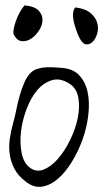

<svg xmlns="http://www.w3.org/2000/svg" viewBox="-20 -696 392 728"><path d="M77.1 -7.8Q48.8 -29.3 35.2 -55.2Q21.5 -81.1 17.1 -109.9Q12.7 -138.7 17.1 -169.4Q21.5 -200.2 30.3 -231.4Q36.1 -251 41.5 -278.3Q46.9 -305.7 54.7 -333.5Q62.5 -361.3 73.2 -385.3Q84 -409.2 99.6 -422.9Q109.4 -431.6 125 -436Q140.6 -440.4 157.2 -440.9Q173.8 -441.4 189.5 -440.4Q205.1 -439.5 214.8 -438.5Q257.8 -435.5 281.2 -409.7Q304.7 -383.8 312.5 -345.7Q320.3 -307.6 314.9 -260.7Q309.6 -213.9 293.5 -168.5Q277.3 -123 252.9 -83Q228.5 -43 199.7 -18.1Q170.9 6.8 139.2 11.7Q107.4 16.6 77.1 -7.8ZM91.8 -61.5Q116.2 -42 144.5 -52.7Q172.9 -63.5 198.7 -92.8Q224.6 -122.1 245.1 -163.6Q265.6 -205.1 274.4 -246.6Q283.2 -288.1 277.3 -323.7Q271.5 -359.4 246.1 -377Q210 -401.4 177.7 -392.1Q145.5 -382.8 121.1 -354Q96.7 -325.2 80.6 -282.2Q64.5 -239.3 59.6 -196.3Q54.7 -153.3 62 -116.2Q69.3 -79.1 91.8 -61.5ZM32.2 -565.4Q29.3 -571.3 31.7 -585Q34.2 -598.6 40 -615.7Q45.9 -632.8 54.7 -648.9Q63.5 -665 73.2 -675.8Q111.3 -671.9 126.5 -655.8Q141.6 -639.6 141.1 -619.6Q140.6 -599.6 127.4 -579.6Q114.3 -559.6 97.2 -548.8Q80.1 -538.1 62 -540Q43.9 -542 32.2 -565.4ZM281.2 -552.7Q278.3 -557.6 272.5 -572.8Q266.6 -587.9 261.7 -605.5Q256.8 -623 256.8 -640.1Q256.8 -657.2 265.6 -668Q303.7 -663.1 323.2 -646.5Q342.8 -629.9 348.6 -609.4Q354.5 -588.9 348.6 -568.8Q342.8 -548.8 331.5 -537.6Q320.3 -526.4 306.6 -527.8Q293 -529.3 281.2 -552.7Z"/></svg>

Font: Give You Glory
Style: Regular
Weight: 400
Designer: Kimberly Geswein
Foundry: Kimberly Geswein
Version: Version 1.002